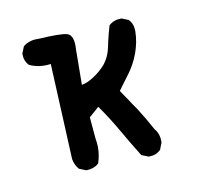

<svg xmlns="http://www.w3.org/2000/svg" viewBox="-77 -544 653 631"><g transform="rotate(-15 250.0 -228.5)"><path d="M354 5.4 334.5 -4.4 332.5 -5.4 331.5 -7.3Q306.2 -57.1 283.7 -106Q262.7 -151.4 236.8 -195.3L202.6 -169.9L201.2 -168.9V-97.2Q202.6 -82.5 201.7 -69.1Q200.7 -55.7 197.5 -42.7Q194.3 -29.8 189 -17.1L188.5 -15.6L187 -14.6Q169.9 -2 146 -3.9H145L144 -4.4L124.5 -14.2L123 -15.1L122.1 -16.1Q111.3 -31.2 109.4 -51.3V-51.8V-52.2L122.6 -371.6Q84 -369.6 53.7 -386.7L52.7 -387.2L52.2 -387.7Q39.1 -403.3 41 -427.2V-428.2L41.5 -429.2L51.3 -448.7L52.2 -450.2L53.2 -451.2Q74.7 -465.8 104 -461.9Q178.7 -460 199.2 -452.6Q223.1 -444.3 214.8 -394.5L203.6 -278.8Q213.9 -279.8 223.9 -283.2Q233.9 -286.6 244.1 -292Q269 -304.7 289.1 -324.2Q295.4 -331.1 300.8 -338.6Q306.2 -346.2 310.3 -355Q314.5 -363.8 317.9 -374Q320.8 -384.3 324.5 -395.5Q328.1 -406.7 332.3 -418.5Q336.4 -430.2 341.3 -442.4L341.8 -443.8L343.3 -445.3Q360.4 -458 384.3 -456.1H385.3L386.2 -455.6L405.8 -445.8L407.2 -445.3L407.7 -444.3Q420.9 -428.7 418.9 -404.8Q417 -385.7 411.9 -367.7Q406.7 -349.6 398.7 -332.5Q390.6 -315.4 380.6 -300.5Q370.6 -285.6 358.9 -272.5Q348.1 -260.7 337.9 -249Q327.6 -237.3 318.8 -227.1Q323.7 -217.8 328.9 -209Q334 -200.2 338.9 -191.2Q343.8 -182.1 348.6 -173.1Q353.5 -164.1 358.9 -155.3Q378.9 -117.2 396.5 -76.2Q411.1 -56.6 407.2 -28.3V-27.3L406.7 -26.9L397 -7.3L396.5 -5.9L395.5 -5.4Q379.9 7.8 356 5.9H355Z"/></g></svg>

Font: NaikaiFont
Style: SemiBold
Weight: 600
Version: Version 1.89